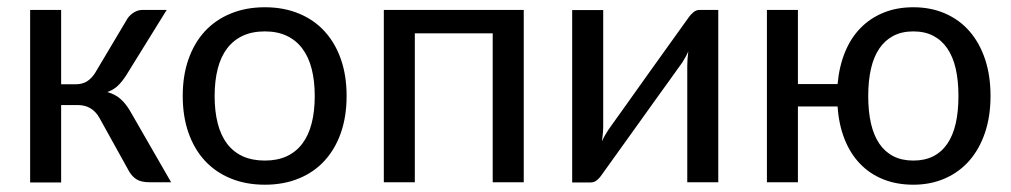

<svg xmlns="http://www.w3.org/2000/svg" viewBox="-20 -505 2800 532"><path d="M333.5 -454.1Q340.3 -463.9 351.3 -470.7Q362.3 -477.5 374.5 -477.5H441.9L329.1 -295.4Q317.9 -278.3 306.2 -267.1Q294.4 -255.9 277.3 -250Q299.3 -243.7 313.7 -231Q328.1 -218.3 340.3 -197.8L454.1 0H395Q371.6 0 359.1 -7.6Q346.7 -15.1 337.9 -29.8L255.9 -177.7Q235.8 -213.9 195.8 -213.9H149.4V0.5H63.5V-477.5H149.4V-271.5H189.5Q208 -271.5 220.9 -279.5Q233.9 -287.6 243.7 -303.2Z M486.3 0ZM713.9 -484.9Q766.1 -484.9 808.1 -467.5Q850.1 -450.2 879.4 -418.2Q908.7 -386.2 924.6 -340.8Q940.4 -295.4 940.4 -239.3Q940.4 -182.6 924.6 -137.2Q908.7 -91.8 879.4 -59.8Q850.1 -27.8 808.1 -10.5Q766.1 6.8 713.9 6.8Q661.6 6.8 619.4 -10.5Q577.1 -27.8 547.6 -59.8Q518.1 -91.8 502.2 -137.2Q486.3 -182.6 486.3 -239.3Q486.3 -295.4 502.2 -340.8Q518.1 -386.2 547.6 -418.2Q577.1 -450.2 619.4 -467.5Q661.6 -484.9 713.9 -484.9ZM713.9 -60.1Q748.5 -60.1 774.4 -72Q800.3 -84 817.6 -106.9Q835 -129.9 843.5 -163.1Q852.1 -196.3 852.1 -238.8Q852.1 -281.2 843.5 -314.5Q835 -347.7 817.6 -370.6Q800.3 -393.6 774.4 -405.8Q748.5 -418 713.9 -418Q678.7 -418 652.6 -405.8Q626.5 -393.6 609.1 -370.6Q591.8 -347.7 583.3 -314.5Q574.7 -281.2 574.7 -238.8Q574.7 -196.3 583.3 -163.1Q591.8 -129.9 609.1 -106.9Q626.5 -84 652.6 -72Q678.7 -60.1 713.9 -60.1Z M1431.2 -477.5V0H1345.2V-412.6H1129.4V0H1043.5V-477.5Z M1565.4 0.5V-477.1H1651.4V-154.8Q1651.4 -145.5 1650.4 -134.8Q1649.4 -124 1647.9 -113.3Q1651.9 -122.6 1656.5 -130.4Q1661.1 -138.2 1665.5 -145Q1666 -146 1676 -159.9Q1686 -173.8 1701.7 -195.8Q1717.3 -217.8 1737.3 -245.8Q1757.3 -273.9 1777.8 -302.7Q1826.2 -370.6 1887.7 -456.1Q1893.1 -463.9 1900.9 -470.7Q1908.7 -477.5 1918.5 -477.5H1970.2V0H1884.3V-322.3Q1884.3 -331.1 1885 -341.6Q1885.7 -352.1 1887.2 -362.8Q1883.3 -353.5 1878.9 -345.9Q1874.5 -338.4 1870.6 -332Q1869.6 -331.1 1859.9 -317.1Q1850.1 -303.2 1834.2 -281.2Q1818.4 -259.3 1798.3 -231.4Q1778.3 -203.6 1757.8 -174.8Q1709.5 -106.9 1647.9 -21.5Q1643.1 -13.7 1635 -6.6Q1627 0.5 1617.2 0.5Z M2190.9 -477.5V-272H2300.8Q2305.2 -320.8 2321.3 -360.4Q2337.4 -399.9 2364.5 -427.5Q2391.6 -455.1 2428.5 -470Q2465.3 -484.9 2510.7 -484.9Q2559.6 -484.9 2599.1 -467.5Q2638.7 -450.2 2666.5 -418.2Q2694.3 -386.2 2709.5 -340.8Q2724.6 -295.4 2724.6 -239.3Q2724.6 -182.6 2709.2 -137.2Q2693.8 -91.8 2665.8 -59.8Q2637.7 -27.8 2598.1 -10.5Q2558.6 6.8 2510.7 6.8Q2464.4 6.8 2427 -8.3Q2389.6 -23.4 2362.8 -51.5Q2335.9 -79.6 2320.1 -119.6Q2304.2 -159.7 2300.8 -210H2190.9V0H2105V-477.5ZM2510.7 -60.1Q2542.5 -60.1 2565.9 -72Q2589.4 -84 2605 -106.9Q2620.6 -129.9 2628.2 -163.1Q2635.7 -196.3 2635.7 -238.8Q2635.7 -281.2 2628.2 -314.5Q2620.6 -347.7 2605 -370.6Q2589.4 -393.6 2565.9 -405.8Q2542.5 -418 2510.7 -418Q2479 -418 2455.6 -405.8Q2432.1 -393.6 2416.5 -370.6Q2400.9 -347.7 2393.3 -314.5Q2385.7 -281.2 2385.7 -238.8Q2385.7 -196.3 2393.3 -163.1Q2400.9 -129.9 2416.5 -106.9Q2432.1 -84 2455.6 -72Q2479 -60.1 2510.7 -60.1Z"/></svg>

Font: Carlito
Style: Regular
Weight: 400
Designer: Lukasz Dziedzic
Foundry: tyPoland Lukasz Dziedzic
Version: Version 1.104